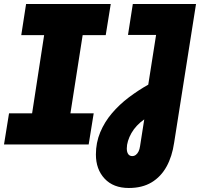

<svg xmlns="http://www.w3.org/2000/svg" viewBox="-22 -720 997 957"><path d="M-2 0 23 -155H138L198 -545H84L108 -700H530L505 -545H390L329 -155H445L420 0ZM620 217Q543 217 499.5 170.5Q456 124 456 50Q456 -9 477.5 -60.5Q499 -112 536 -155.5Q573 -199 620 -234.5Q667 -270 717 -298L756 -546H616L640 -700H955L846 -9Q836 60 808 110.5Q780 161 733.5 189Q687 217 620 217ZM637 58Q647 58 655 52Q663 46 668.5 35Q674 24 676 9L697 -125Q677 -111 660.5 -93.5Q644 -76 633 -56.5Q622 -37 616 -17.5Q610 2 610 20Q610 38 617 48Q624 58 637 58Z"/></svg>

Font: MuseoModerno Thin ExtraBold
Style: Italic
Weight: 800
Italic angle: -9°
Version: Version 1.003